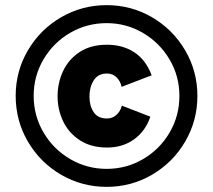

<svg xmlns="http://www.w3.org/2000/svg" viewBox="-20 -722 829 747"><path d="M41 -349Q41 -445 88.5 -526Q136 -607 217.2 -654.5Q298.5 -702 395 -702Q491 -702 572 -654.5Q653 -607 700.5 -526Q748 -445 748 -349Q748 -252.5 700.5 -171.2Q653 -90 572 -42.5Q491 5 395 5Q298.5 5 217.2 -42.5Q136 -90 88.5 -171.2Q41 -252.5 41 -349ZM395 -65Q472 -65 537 -103.2Q602 -141.5 640 -206.5Q678 -271.5 678 -349Q678 -425.5 639.8 -490.5Q601.5 -555.5 536.5 -593.8Q471.5 -632 395 -632Q317.5 -632 252.5 -594Q187.5 -556 149.2 -491Q111 -426 111 -349Q111 -272 149.2 -206.8Q187.5 -141.5 252.8 -103.2Q318 -65 395 -65ZM396 -548Q458 -548 503 -518.2Q548 -488.5 570 -429L453 -384Q449 -405.5 433.8 -420.8Q418.5 -436 396 -436Q361.5 -436 344.8 -409.5Q328 -383 328 -347Q328 -311 344.2 -286Q360.5 -261 396 -261Q417.5 -261 433 -275Q448.5 -289 454 -311L565 -268Q546 -212 501.8 -180Q457.5 -148 397 -148Q333.5 -148 290 -176.8Q246.5 -205.5 225.2 -251Q204 -296.5 204 -347Q204 -399.5 225.5 -445.5Q247 -491.5 290.2 -519.8Q333.5 -548 396 -548Z"/></svg>

Font: HK Grotesk Black
Style: Regular
Weight: 900
Designer: Alfredo Marco Pradil
Foundry: Hanken Design Co.
Version: Version 3.001